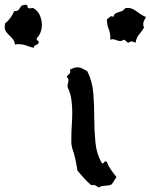

<svg xmlns="http://www.w3.org/2000/svg" viewBox="-238 -914 648 827"><path d="M263.7 -151.4Q258.8 -142.6 253.4 -135.3Q248 -127.9 243.2 -120.1Q236.3 -116.2 228.5 -115.2Q220.7 -114.3 212.9 -113.8Q205.1 -113.3 198.7 -111.8Q192.4 -110.4 189.5 -106.4Q181.6 -108.4 177.2 -112.8Q172.9 -117.2 163.1 -117.2Q158.2 -117.2 155.3 -116.2Q138.7 -129.9 124 -146.5Q109.4 -163.1 95.7 -178.7Q92.8 -198.2 89.4 -215.3Q85.9 -232.4 81.1 -251Q79.1 -258.8 75.7 -267.6Q72.3 -276.4 71.3 -284.2Q69.3 -293 69.3 -301.8V-320.3Q69.3 -348.6 71.3 -376.5Q73.2 -404.3 73.2 -432.6Q73.2 -458 69.3 -485.8Q65.4 -513.7 53.7 -537.1L52.7 -541Q52.7 -548.8 54.7 -554.7Q56.6 -560.5 56.6 -568.4Q56.6 -578.1 49.8 -582Q51.8 -589.8 58.1 -593.3Q64.5 -596.7 64.5 -606.4Q64.5 -611.3 63.5 -614.3Q71.3 -618.2 79.1 -621.1Q86.9 -624 94.7 -624Q106.4 -624 117.2 -618.7Q127.9 -613.3 137.7 -607.4Q160.2 -563.5 164.1 -511.2Q168 -459 168 -405.8Q168 -352.5 172.9 -301.8Q177.7 -251 201.2 -210.9H203.1Q208 -210 210 -214.4Q211.9 -218.8 216.8 -218.8Q218.8 -218.8 219.2 -218.3Q219.7 -217.8 221.7 -217.8Q228.5 -199.2 239.7 -183.1Q251 -167 263.7 -151.4ZM-57.6 -806.6Q-57.6 -791 -63 -775.9Q-68.4 -760.7 -79.1 -750Q-79.1 -749 -79.6 -748Q-80.1 -747.1 -80.1 -746.1Q-80.1 -741.2 -75.2 -738.8Q-70.3 -736.3 -71.3 -731.4V-729.5Q-76.2 -721.7 -84 -719.7Q-91.8 -717.8 -92.8 -708Q-109.4 -711.9 -124.5 -717.8Q-139.6 -723.6 -157.2 -723.6H-165Q-168.9 -723.6 -173.8 -721.7Q-174.8 -735.4 -181.6 -744.1Q-188.5 -752.9 -196.8 -760.7Q-205.1 -768.6 -211.4 -776.9Q-217.8 -785.2 -217.8 -797.9Q-217.8 -803.7 -215.8 -813.5Q-202.1 -824.2 -192.9 -837.4Q-183.6 -850.6 -176.8 -866.2H-173.8Q-161.1 -866.2 -156.2 -874Q-151.4 -881.8 -145.5 -889.6Q-140.6 -890.6 -136.7 -892.1Q-132.8 -893.6 -127.9 -893.6Q-122.1 -893.6 -120.1 -889.2Q-118.2 -884.8 -118.2 -879.9Q-112.3 -877.9 -109.4 -877.9Q-106.4 -877.9 -103 -878.9Q-99.6 -879.9 -96.7 -879.9Q-76.2 -870.1 -66.9 -849.1Q-57.6 -828.1 -57.6 -806.6ZM390.6 -840.8Q386.7 -833 382.8 -825.7Q378.9 -818.4 378.9 -809.6Q378.9 -800.8 382.8 -795.9Q372.1 -778.3 360.8 -765.1Q349.6 -752 345.7 -729.5Q340.8 -731.4 337.4 -733.4Q334 -735.4 329.1 -735.4Q324.2 -735.4 320.8 -733.4Q317.4 -731.4 313.5 -729.5Q309.6 -733.4 305.2 -736.8Q300.8 -740.2 295.9 -743.2Q292 -741.2 288.6 -739.3Q285.2 -737.3 280.3 -737.3Q271.5 -737.3 263.2 -741.2Q254.9 -745.1 246.1 -745.1Q244.1 -745.1 236.3 -743.2Q236.3 -745.1 236.8 -747.6Q237.3 -750 237.3 -752Q237.3 -771.5 230 -789.6Q222.7 -807.6 222.7 -828.1V-831.1Q227.5 -833 231.9 -838.4Q236.3 -843.8 242.2 -843.8Q247.1 -843.8 250 -840.8Q252 -849.6 256.8 -853.5Q261.7 -857.4 267.6 -859.9Q273.4 -862.3 279.8 -863.8Q286.1 -865.2 292 -869.1Q295.9 -872.1 297.4 -874Q298.8 -876 300.3 -877.4Q301.8 -878.9 304.2 -879.4Q306.6 -879.9 313.5 -879.9Q324.2 -879.9 334 -875Q343.8 -870.1 352.5 -863.3L371.1 -850.6Q380.9 -844.7 390.6 -840.8Z"/></svg>

Font: RockSalt
Style: Regular
Weight: 400
Designer: Squid
Foundry: Font Diner, Inc DBA Sideshow
Version: Version 1.000